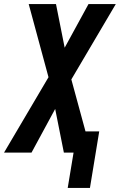

<svg xmlns="http://www.w3.org/2000/svg" viewBox="-42 -755 593 950"><path d="M293 175 322 0H274L231 -216L114 0H-22L198 -373L100 -735H235L278 -519L396 -735H531L311 -362L381 -105H449L403 175Z"/></svg>

Font: Iosevka SS04 Extrabold Oblique
Style: Regular
Weight: 800
Italic angle: -9°
Monospace: yes
Designer: Belleve Invis
Foundry: Belleve Invis
Version: Version 19.0.0; ttfautohint (v1.8.4)